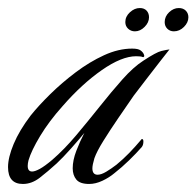

<svg xmlns="http://www.w3.org/2000/svg" viewBox="-39 -457 489 478"><path d="M18 1Q-19 1 -19 -41Q-19 -65 -5 -98.5Q9 -132 37 -169Q57 -194 86 -222.5Q115 -251 149.5 -277Q184 -303 220 -319.5Q256 -336 290 -336Q305 -336 311 -331.5Q317 -327 319 -322Q321 -318 319.5 -316Q318 -314 316 -315Q312 -317 300 -317Q264 -317 214.5 -282.5Q165 -248 117 -193Q83 -155 61 -118.5Q39 -82 32 -58Q30 -50 30 -44Q30 -30 41 -30Q48 -30 60 -36.5Q72 -43 91 -59Q121 -85 150.5 -120Q180 -155 209 -191.5Q238 -228 265.5 -259Q293 -290 318 -306Q350 -327 362.5 -330Q375 -333 383 -334Q378 -328 361 -306Q344 -284 325 -259.5Q306 -235 294 -219Q276 -193 255.5 -163Q235 -133 218.5 -106.5Q202 -80 196 -63Q191 -46 191 -38Q191 -22 204 -22Q213 -22 225.5 -29.5Q238 -37 251 -47Q268 -61 283 -76.5Q298 -92 314 -111Q318 -111 318 -105Q318 -96 314 -91Q301 -76 282.5 -58Q264 -40 246 -26Q233 -15 216 -7Q199 1 183 1Q160 1 151 -10Q142 -21 142 -38Q142 -58 151 -81.5Q160 -105 171 -126Q158 -110 138 -87.5Q118 -65 102 -50Q80 -30 60 -14.5Q40 1 18 1ZM394 -379Q384 -379 377.5 -385.5Q371 -392 371 -402Q371 -416 382 -426.5Q393 -437 406 -437Q417 -437 423.5 -430.5Q430 -424 430 -414Q430 -401 419 -390Q408 -379 394 -379ZM297 -379Q287 -379 280 -385.5Q273 -392 273 -402Q273 -416 284.5 -426.5Q296 -437 309 -437Q320 -437 326 -430.5Q332 -424 332 -414Q332 -401 321 -390Q310 -379 297 -379Z"/></svg>

Font: Luxurious Script
Style: Regular
Weight: 400
Designer: Robert E. Leuschke
Foundry: Robert E. Leuschke
Version: Version 1.010; ttfautohint (v1.8.3)